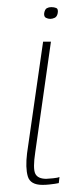

<svg xmlns="http://www.w3.org/2000/svg" viewBox="-20 -516 221 539"><path d="M99 3Q65 3 58 -21Q51 -45 56 -86L101 -399H123L79 -89Q72 -43 79 -28.5Q86 -14 110 -14Q115 -14 129 -15.5Q143 -17 147 -19L145 -2Q141 -1 134 0Q127 1 118 2Q109 3 99 3ZM121 -463Q115 -463 109 -466Q103 -469 104 -479Q106 -490 111.5 -493Q117 -496 124 -496Q132 -496 138 -493.5Q144 -491 142 -479Q140 -469 133.5 -466Q127 -463 121 -463Z"/></svg>

Font: Genos Thin
Style: Italic
Weight: 100
Italic angle: -8°
Designer: Robert E. Leuschke
Foundry: Robert E. Leuschke
Version: Version 1.010